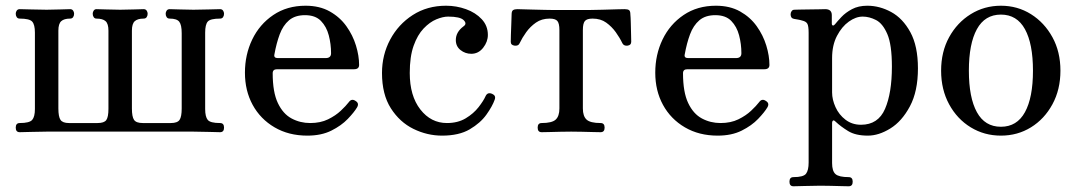

<svg xmlns="http://www.w3.org/2000/svg" viewBox="-20 -462 3774 671"><path d="M49 0Q35 0 35 -16Q35 -32 49 -32Q83 -32 92.5 -43Q102 -54 102 -81V-348Q102 -376 92.5 -386.5Q83 -397 49 -397Q42 -397 38.5 -402Q35 -407 35 -414Q35 -420 38.5 -425Q42 -430 49 -430Q59 -430 89 -429Q119 -428 143 -428Q166 -428 190.5 -429Q215 -430 225 -430Q232 -430 235.5 -425Q239 -420 239 -414Q239 -407 235.5 -402Q232 -397 225 -397Q204 -397 194 -388Q184 -379 184 -355V-83Q184 -54 191.5 -43Q199 -32 221 -32H321Q344 -32 351.5 -42.5Q359 -53 359 -82V-355Q359 -379 349 -388Q339 -397 317 -397Q311 -397 307.5 -402Q304 -407 304 -414Q304 -420 307.5 -425Q311 -430 317 -430Q328 -430 352 -429Q376 -428 400 -428Q424 -428 448 -429Q472 -430 482 -430Q489 -430 492.5 -425Q496 -420 496 -414Q496 -407 492.5 -402Q489 -397 482 -397Q461 -397 451 -388Q441 -379 441 -355V-83Q441 -54 448.5 -43Q456 -32 479 -32H577Q600 -32 607.5 -43Q615 -54 615 -83V-346Q615 -375 606.5 -386Q598 -397 573 -397Q566 -397 562.5 -402Q559 -407 559 -414Q559 -420 562.5 -425Q566 -430 573 -430Q584 -430 608 -429Q632 -428 656 -428Q680 -428 709.5 -429Q739 -430 749 -430Q756 -430 759.5 -425Q763 -420 763 -414Q763 -407 759.5 -402Q756 -397 749 -397Q715 -397 706 -386.5Q697 -376 697 -348V-81Q697 -54 706 -43Q715 -32 749 -32Q763 -32 763 -16Q763 0 749 0Q739 0 709.5 -1Q680 -2 656 -2H143Q119 -2 89 -1Q59 0 49 0Z M1054 12Q989 12 939.5 -17Q890 -46 863 -95.5Q836 -145 836 -208Q836 -271 861.5 -324Q887 -377 935 -409.5Q983 -442 1048 -442Q1097 -442 1132.5 -422Q1168 -402 1190.5 -370.5Q1213 -339 1224 -303Q1235 -267 1235 -235Q1235 -220 1217 -220H948Q933 -220 933 -206Q933 -140 951 -102Q969 -64 999 -48Q1029 -32 1064 -32Q1100 -32 1126.5 -45Q1153 -58 1171 -75Q1189 -92 1199 -105Q1209 -119 1223 -109Q1236 -101 1228 -87Q1218 -70 1195.5 -46.5Q1173 -23 1138 -5.5Q1103 12 1054 12ZM951 -259H1118Q1137 -259 1137 -276Q1137 -308 1129 -338.5Q1121 -369 1101.5 -389Q1082 -409 1046 -409Q1011 -409 990 -391Q969 -373 957.5 -342Q946 -311 939 -272Q936 -259 951 -259Z M1525 12Q1473 12 1425 -11.5Q1377 -35 1346 -83.5Q1315 -132 1315 -207Q1315 -270 1343.5 -323.5Q1372 -377 1422.5 -409.5Q1473 -442 1539 -442Q1575 -442 1608.5 -430Q1642 -418 1663.5 -395Q1685 -372 1685 -340Q1685 -316 1668.5 -295Q1652 -274 1627 -274Q1606 -274 1589.5 -287Q1573 -300 1573 -322Q1573 -350 1600 -370Q1613 -379 1600.5 -391.5Q1588 -404 1546 -404Q1528 -404 1505 -394.5Q1482 -385 1460.5 -362.5Q1439 -340 1425.5 -302Q1412 -264 1412 -207Q1412 -127 1449 -79.5Q1486 -32 1542 -32Q1580 -32 1607.5 -48.5Q1635 -65 1652.5 -87.5Q1670 -110 1677 -126Q1684 -141 1700 -134Q1714 -128 1709 -114Q1701 -91 1680 -61.5Q1659 -32 1621.5 -10Q1584 12 1525 12Z M1873 0Q1859 0 1859 -16Q1859 -32 1873 -32Q1909 -32 1922 -44Q1935 -56 1935 -83V-357Q1935 -380 1928 -388.5Q1921 -397 1901 -397Q1873 -397 1853 -383Q1833 -369 1819 -349.5Q1805 -330 1796 -311Q1792 -301 1778.5 -302.5Q1765 -304 1765 -316Q1765 -321 1765.5 -340.5Q1766 -360 1767 -381.5Q1768 -403 1768 -412Q1768 -423 1773 -426.5Q1778 -430 1788 -430Q1790 -430 1805.5 -429.5Q1821 -429 1842 -428.5Q1863 -428 1883.5 -427.5Q1904 -427 1915 -427H2037Q2057 -427 2086 -428Q2115 -429 2138 -429.5Q2161 -430 2163 -430Q2174 -430 2178.5 -426.5Q2183 -423 2183 -412Q2184 -403 2184.5 -381.5Q2185 -360 2185.5 -340.5Q2186 -321 2186 -316Q2186 -304 2173 -302.5Q2160 -301 2155 -311Q2146 -330 2132 -349.5Q2118 -369 2098.5 -383Q2079 -397 2051 -397Q2031 -397 2024 -388.5Q2017 -380 2017 -357V-83Q2017 -56 2030 -44Q2043 -32 2079 -32Q2093 -32 2093 -16Q2093 0 2079 0Q2072 0 2053.5 -0.5Q2035 -1 2013.5 -1.5Q1992 -2 1976 -2Q1960 -2 1938.5 -1.5Q1917 -1 1898.5 -0.5Q1880 0 1873 0Z M2488 12Q2423 12 2373.5 -17Q2324 -46 2297 -95.5Q2270 -145 2270 -208Q2270 -271 2295.5 -324Q2321 -377 2369 -409.5Q2417 -442 2482 -442Q2531 -442 2566.5 -422Q2602 -402 2624.5 -370.5Q2647 -339 2658 -303Q2669 -267 2669 -235Q2669 -220 2651 -220H2382Q2367 -220 2367 -206Q2367 -140 2385 -102Q2403 -64 2433 -48Q2463 -32 2498 -32Q2534 -32 2560.5 -45Q2587 -58 2605 -75Q2623 -92 2633 -105Q2643 -119 2657 -109Q2670 -101 2662 -87Q2652 -70 2629.5 -46.5Q2607 -23 2572 -5.5Q2537 12 2488 12ZM2385 -259H2552Q2571 -259 2571 -276Q2571 -308 2563 -338.5Q2555 -369 2535.5 -389Q2516 -409 2480 -409Q2445 -409 2424 -391Q2403 -373 2391.5 -342Q2380 -311 2373 -272Q2370 -259 2385 -259Z M2753 189Q2739 189 2739 173Q2739 157 2753 157Q2788 157 2797 145Q2806 133 2806 106V-347Q2806 -371 2801.5 -379Q2797 -387 2784 -390Q2778 -392 2769.5 -393.5Q2761 -395 2755 -396Q2743 -398 2743 -412Q2743 -418 2746.5 -423Q2750 -428 2756 -428Q2759 -428 2774 -428.5Q2789 -429 2807.5 -429Q2826 -429 2842 -429.5Q2858 -430 2864 -430Q2887 -430 2887 -409V-380Q2887 -374 2890.5 -373Q2894 -372 2898 -377Q2906 -387 2920.5 -402.5Q2935 -418 2957.5 -430Q2980 -442 3011 -442Q3054 -442 3094.5 -420Q3135 -398 3161.5 -349.5Q3188 -301 3188 -223Q3188 -143 3160 -90.5Q3132 -38 3091.5 -13Q3051 12 3013 12Q2970 12 2944 -4Q2918 -20 2900 -37Q2894 -43 2891 -40.5Q2888 -38 2888 -33V108Q2888 136 2900 146.5Q2912 157 2946 157Q2960 157 2960 173Q2960 189 2946 189Q2940 189 2922 188.5Q2904 188 2883.5 187.5Q2863 187 2847 187Q2823 187 2793 188Q2763 189 2753 189ZM2989 -26Q3049 -26 3073 -81.5Q3097 -137 3097 -229Q3097 -306 3081 -343Q3065 -380 3041.5 -392Q3018 -404 2995 -404Q2971 -404 2946.5 -386.5Q2922 -369 2905 -336.5Q2888 -304 2888 -259V-139Q2888 -114 2900 -87.5Q2912 -61 2935 -43.5Q2958 -26 2989 -26Z M3478 12Q3420 12 3372.5 -17Q3325 -46 3297 -97.5Q3269 -149 3269 -215Q3269 -281 3297 -332Q3325 -383 3372.5 -412.5Q3420 -442 3478 -442Q3536 -442 3583 -412.5Q3630 -383 3658 -332Q3686 -281 3686 -215Q3686 -149 3658 -97.5Q3630 -46 3583 -17Q3536 12 3478 12ZM3478 -19Q3534 -19 3562 -70Q3590 -121 3590 -215Q3590 -309 3562 -360Q3534 -411 3478 -411Q3422 -411 3394 -360Q3366 -309 3366 -215Q3366 -121 3394 -70Q3422 -19 3478 -19Z"/></svg>

Font: Zen Old Mincho
Style: Regular
Weight: 400
Designer: Yoshimichi Ohira
Foundry: Positype
Version: Version 1.001